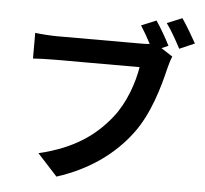

<svg xmlns="http://www.w3.org/2000/svg" viewBox="-60 -931 1120 1050"><g transform="rotate(5 500.0 -406.5)"><path d="M836 -711C818 -747 785 -805 759 -843L677 -809C696 -780 716 -745 733 -712C715 -710 698 -710 686 -710H223C190 -710 133 -714 104 -718V-577C130 -579 177 -581 223 -581H689C675 -495 637 -382 571 -299C490 -197 378 -111 179 -64L288 55C467 -2 600 -101 690 -221C774 -332 817 -487 840 -585C846 -606 853 -635 862 -654L799 -695ZM816 -834C843 -798 874 -741 896 -700L979 -736C960 -771 924 -832 899 -868Z"/></g></svg>

Font: Noto Sans CJK KR Bold
Style: Regular
Weight: 700
Designer: Ryoko NISHIZUKA (kana & ideographs); Paul D. Hunt (Latin, Greek & Cyrillic); Wenlong ZHANG (bopomofo); Sandoll Communica
Foundry: Adobe Systems Incorporated
Version: Version 1.004;PS 1.004;hotconv 1.0.82;makeotf.lib2.5.63406